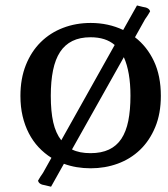

<svg xmlns="http://www.w3.org/2000/svg" viewBox="-20 -606 617 707"><path d="M572.3 -252.9Q572.3 -187.5 551.5 -137.7Q530.8 -87.9 495.6 -54.2Q460.4 -20.5 413.6 -3.4Q366.7 13.7 314 13.7Q260.3 13.7 215.3 -2.9L168 81.5L146 76.2Q123 73.2 120.1 59.1Q124 51.8 128.7 44.7Q133.3 37.6 138.2 30.8L169.4 -24.9Q143.6 -41 122.3 -63.7Q101.1 -86.4 86.2 -115.2Q71.3 -144 63.2 -178.5Q55.2 -212.9 55.2 -252.9Q55.2 -316.4 75.2 -366.5Q95.2 -416.5 130.1 -450.9Q165 -485.4 212.2 -503.4Q259.3 -521.5 314 -521.5Q378.9 -521.5 433.6 -495.6L484.4 -585.9L505.9 -580.6Q529.8 -577.6 532.7 -564Q528.8 -557.1 524.2 -549.8Q519.5 -542.5 514.2 -535.2L477.1 -468.8Q521.5 -434.6 546.9 -380.6Q572.3 -326.7 572.3 -252.9ZM167 -253.4Q167 -195.8 176 -155.8Q185.1 -115.7 205.6 -89.4L402.3 -440.4Q369.6 -468.8 313.5 -468.8Q274.4 -468.8 246.6 -455.1Q218.8 -441.4 201.2 -414.6Q183.6 -387.7 175.3 -347.2Q167 -306.6 167 -253.4ZM460.4 -253.4Q460.4 -341.3 436 -395.5L245.1 -55.7Q272 -42 313.5 -42Q353 -42 381.1 -55.2Q409.2 -68.4 426.8 -94.7Q444.3 -121.1 452.4 -160.9Q460.4 -200.7 460.4 -253.4Z"/></svg>

Font: Tienne
Style: Regular
Weight: 400
Designer: vernon adams
Foundry: vernon adams
Version: Version 1.001